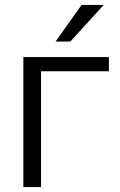

<svg xmlns="http://www.w3.org/2000/svg" viewBox="-20 -761 487 781"><path d="M75 -529V0H147V-471H423V-529ZM206 -592H266L402 -741H312Z"/></svg>

Font: Cheyenne Sans Light
Style: Regular
Weight: 300
Designer: The Public Sans project authors (U.S. Web Design System), Libre Franklin designed by Pablo Impallari and Rodrigo Fuenzal
Foundry: The Cheyenne Sans Project Authors
Version: Version 2.007